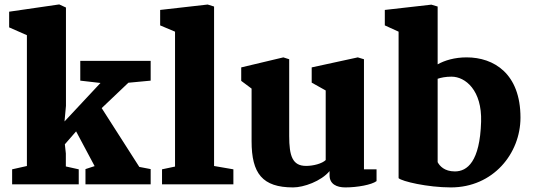

<svg xmlns="http://www.w3.org/2000/svg" viewBox="-20 -816 2360 850"><path d="M33.7 0H328.6V-66.4L271.5 -79.1V-136.7L267.1 -177.2L316.9 -234.4L398.9 -80.6L358.4 -67.4V0H647V-67.4L596.7 -77.1L430.2 -337.4L548.3 -449.7L647 -459V-546.4H335.4V-459L424.8 -448.7L265.6 -278.3L272 -347.2V-782.7L242.2 -796.4L20.5 -764.2V-694.8L99.1 -660.2V-81.1L33.7 -66.4Z M697.3 0H1013.2V-66.4L927.7 -81.1V-787.1L899.4 -795.9L689 -772V-703.6L754.9 -675.8V-78.6L697.3 -66.4Z M1093.8 -190.9C1093.8 -47.9 1141.6 13.7 1277.8 13.7C1324.2 13.7 1401.9 -13.7 1439 -58.6V-40C1439 -1 1470.2 13.7 1508.8 13.7C1562 13.7 1625.5 2 1647 -14.2V-66.4H1591.3V-553.7L1564 -562L1359.9 -517.6V-450.2L1421.9 -415.5V-107.4C1405.8 -91.8 1367.7 -81.5 1335 -81.5C1274.4 -81.5 1260.3 -126 1260.3 -213.9V-553.7L1234.4 -562L1047.9 -517.6V-458L1093.8 -423.8Z M1744.6 -27.3C1758.8 -13.2 1873 13.7 1976.1 13.7C2163.1 13.7 2284.2 -136.2 2284.2 -295.4C2284.2 -490.2 2166.5 -562 2045.9 -562C1992.7 -562 1949.2 -548.8 1917.5 -531.2V-787.1L1889.6 -795.4L1683.6 -772V-703.6L1744.6 -675.8ZM1917.5 -98.1V-467.3C1932.1 -472.2 1952.6 -476.6 1979 -476.6C2040.5 -476.6 2114.3 -416 2109.9 -276.9C2104.5 -100.6 2048.8 -57.1 1993.7 -57.1C1947.3 -57.1 1926.3 -81.5 1917.5 -98.1Z"/></svg>

Font: Merriweather
Style: Heavy
Weight: 900
Designer: Eben Sorkin ( eben@eyebytes.com )
Foundry: Sorkin Type Co.
Version: Version 1.003